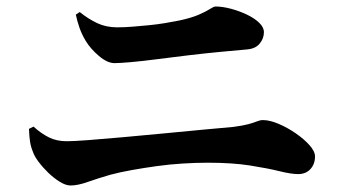

<svg xmlns="http://www.w3.org/2000/svg" viewBox="-20 -657 1040 590"><path d="M197 -87Q182 -87 163.5 -98.5Q145 -110 128 -126.5Q111 -143 98 -160.5Q85 -178 81 -191Q75 -205 72.5 -220.5Q70 -236 69 -261L83 -268Q106 -247 130 -235Q154 -223 185 -223Q205 -223 252 -226.5Q299 -230 359 -235.5Q419 -241 483 -247Q547 -253 603.5 -258.5Q660 -264 697 -267Q727 -271 743.5 -275.5Q760 -280 769.5 -284Q779 -288 788 -288Q809 -288 836 -276.5Q863 -265 888.5 -247.5Q914 -230 931 -211Q948 -192 948 -176Q948 -153 934 -137.5Q920 -122 896 -122Q875 -122 838.5 -131Q802 -140 748 -148.5Q694 -157 618 -157Q582 -157 541.5 -154.5Q501 -152 461.5 -146.5Q422 -141 385.5 -134.5Q349 -128 319 -120Q281 -109 250 -98Q219 -87 197 -87ZM332 -463Q310 -463 284 -485Q258 -507 243 -532Q231 -552 224 -572.5Q217 -593 213 -612L225 -620Q251 -599 278.5 -586Q306 -573 340 -573Q362 -573 387 -575Q412 -577 437.5 -579.5Q463 -582 487 -586Q511 -590 531 -594Q568 -602 590 -611.5Q612 -621 624.5 -629Q637 -637 642 -637Q664 -637 690 -630Q716 -623 739 -612Q762 -601 776.5 -587Q791 -573 791 -558Q791 -539 778 -523Q765 -507 738 -505Q703 -502 656 -497.5Q609 -493 558.5 -487Q508 -481 462 -475Q416 -469 381.5 -466Q347 -463 332 -463Z"/></svg>

Font: Noto Serif JP ExtraBold
Style: Regular
Weight: 800
Designer: Ryoko NISHIZUKA 西塚涼子 (kana & ideographs); Frank Grießhammer (Latin, Greek & Cyrillic); Wenlong ZHANG 张文龙 (bopomofo); San
Foundry: Adobe
Version: Version 2.003-H1;hotconv 1.1.1;makeotfexe 2.6.0